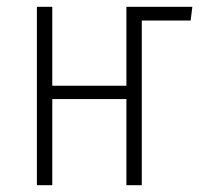

<svg xmlns="http://www.w3.org/2000/svg" viewBox="-20 -542 588 562"><path d="M543 -522 538 -482H395V0H350V-252H133V0H88V-522H133V-291H350V-522Z"/></svg>

Font: Fira Sans Extra Condensed ExtraLight
Style: Regular
Weight: 275
Width: 1
Designer: Carrois Corporate & Edenspiekermann AG
Foundry: Carrois Corporate GbR & Edenspiekermann AG
Version: Version 4.203